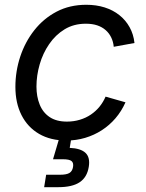

<svg xmlns="http://www.w3.org/2000/svg" viewBox="-20 -568 603 792"><path d="M253.9 11.7Q188.5 11.7 141.4 -15.6Q94.2 -43 68.8 -93Q43.5 -143.1 43.5 -209.5Q43.5 -273.9 63.5 -334.5Q83.5 -395 121.6 -443.4Q159.7 -491.7 213.6 -520Q267.6 -548.3 335.9 -548.3Q377 -548.3 411.6 -537.4Q446.3 -526.4 472.4 -505.6Q498.5 -484.9 514.6 -455.8Q530.8 -426.8 534.7 -390.6L449.2 -375Q447.3 -396 438.7 -413.6Q430.2 -431.2 415.8 -443.8Q401.4 -456.5 381.1 -463.4Q360.8 -470.2 334 -470.2Q284.7 -470.2 246.8 -447.3Q209 -424.3 182.9 -386.2Q156.7 -348.1 143.6 -302.2Q130.4 -256.3 130.4 -210.9Q130.4 -169.9 143.6 -137Q156.7 -104 184.6 -85.2Q212.4 -66.4 255.9 -66.4Q284.2 -66.4 309.3 -74Q334.5 -81.5 355 -95.5Q375.5 -109.4 390.9 -128.4Q406.2 -147.5 415.5 -169.4L497.6 -146Q481.4 -109.4 456.5 -80.3Q431.6 -51.3 399.9 -30.8Q368.2 -10.3 331.1 0.7Q293.9 11.7 253.9 11.7ZM162.1 204.1 170.4 152.8H228Q254.4 152.8 266.4 145.5Q278.3 138.2 281.2 121.1Q284.2 104 275.1 96.4Q266.1 88.9 238.8 88.9H198.7L231.9 -23.4H278.3L274.4 0L267.6 42Q313 43.9 332.8 62.7Q352.5 81.5 346.2 120.1Q339.4 163.1 308.8 183.6Q278.3 204.1 220.2 204.1Z"/></svg>

Font: Inter 17pt
Style: Italic
Weight: 400
Italic angle: -9.3988°
Version: Version 4.001;git-66647c0bb